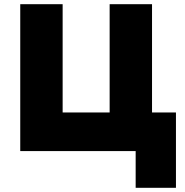

<svg xmlns="http://www.w3.org/2000/svg" viewBox="-20 -720 881 915"><path d="M76.5 0V-700H278.5V-184H502.5V-700H704.5V0ZM626.5 175V0H576.5V-184H818.5V175Z"/></svg>

Font: Geologica Black
Style: Regular
Weight: 900
Designer: Sindre Bremnes, Frode Helland
Foundry: Monokrom Skriftforlag AS
Version: Version 1.010;gftools[0.9.28]